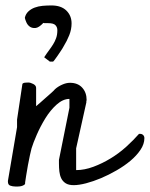

<svg xmlns="http://www.w3.org/2000/svg" viewBox="-20 -677 545 698"><path d="M8.8 -19.5 42 -214.8V-242.2L61.5 -372.1Q64.5 -376 72.3 -376.5Q80.1 -377 83 -377Q90.8 -377 101.1 -371.6Q111.3 -366.2 111.3 -357.4V-291Q115.2 -293.9 125 -302.7Q134.8 -311.5 146 -321.3Q157.2 -331.1 167 -339.8Q176.8 -348.6 179.7 -352.5Q190.4 -362.3 205.6 -369.1Q220.7 -376 234.4 -376Q262.7 -376 278.8 -358.4Q294.9 -340.8 294.9 -313.5Q294.9 -311.5 294.4 -311Q293.9 -310.5 293.9 -308.6V-304.7L256.8 -137.7V-58.6Q287.1 -58.6 319.8 -70.8Q352.5 -83 382.8 -101.6Q413.1 -120.1 439.5 -144Q465.8 -168 485.4 -190.4H489.3Q496.1 -190.4 500.5 -186Q504.9 -181.6 504.9 -174.8Q504.9 -153.3 490.7 -132.3Q476.6 -111.3 454.6 -92.8Q432.6 -74.2 403.8 -57.6Q375 -41 347.2 -29.3Q319.3 -17.6 293 -10.7Q266.6 -3.9 248 -3.9Q229.5 -3.9 218.8 -10.7Q208 -17.6 202.6 -28.8Q197.3 -40 195.8 -53.7Q194.3 -67.4 194.3 -83V-95.7L232.4 -285.2V-317.4Q209 -317.4 186 -296.9Q163.1 -276.4 145 -247.1Q127 -217.8 113.8 -187.5Q100.6 -157.2 94.7 -137.7Q92.8 -130.9 88.9 -113.3Q85 -95.7 81.5 -76.2Q78.1 -56.6 75.2 -39.1Q72.3 -21.5 71.3 -13.7Q72.3 -7.8 67.9 -4.9Q63.5 -2 57.6 -0.5Q51.8 1 45.4 1Q39.1 1 35.2 1Q26.4 1 17.6 -2Q8.8 -4.9 8.8 -16.6ZM140.6 -468.8Q149.4 -482.4 158.2 -494.1Q167 -505.9 173.3 -516.1Q179.7 -526.4 184.1 -538.6Q188.5 -550.8 188.5 -567.4Q188.5 -578.1 181.6 -585.4Q174.8 -592.8 155.3 -592.8Q142.6 -592.8 141.1 -592.8Q139.6 -592.8 137.7 -593.8Q121.1 -576.2 108.9 -575.2Q96.7 -574.2 88.4 -580.1Q80.1 -585.9 75.7 -596.2Q71.3 -606.4 70.3 -612.3Q73.2 -626 83 -635.3Q92.8 -644.5 106 -649.4Q119.1 -654.3 134.8 -655.8Q150.4 -657.2 167 -657.2Q202.1 -657.2 221.2 -638.7Q240.2 -620.1 240.2 -591.8Q240.2 -570.3 231.9 -549.3Q223.6 -528.3 210.9 -507.8Q208 -502 201.7 -492.7Q195.3 -483.4 189.5 -474.6Q183.6 -465.8 178.7 -459.5Q173.8 -453.1 172.9 -453.1H161.1Z"/></svg>

Font: Cedarville Cursive
Style: Regular
Weight: 400
Designer: Kimberly Geswein
Foundry: Kimberly Geswein
Version: Version 1.001 2010